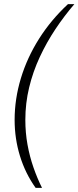

<svg xmlns="http://www.w3.org/2000/svg" viewBox="-20 -755 381 932"><path d="M153 157Q103 87 77 2.5Q51 -82 51 -173Q51 -275 81.5 -375.5Q112 -476 170 -567.5Q228 -659 310 -735H341Q292 -678 249 -613.5Q206 -549 173 -478Q140 -407 121.5 -330.5Q103 -254 103 -173Q103 -111 113.5 -53Q124 5 142.5 58Q161 111 184 157Z"/></svg>

Font: Archivo Condensed Thin
Style: Italic
Weight: 250
Width: 3
Italic angle: -10°
Designer: Hector Gatti
Foundry: Omnibus-Type
Version: Version 2.001